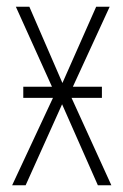

<svg xmlns="http://www.w3.org/2000/svg" viewBox="-20 -549 365 569"><path d="M49 -292V-259H137L16 0H56L164 -240L270 0H310L192 -259H282V-292H196L305 -529H265L165 -303L67 -529H27L134 -292Z"/></svg>

Font: Noto Sans ExtraCondensed ExtraLight
Style: Regular
Weight: 200
Width: 2
Designer: Monotype Design Team
Foundry: Monotype Imaging Inc.
Version: Version 2.013